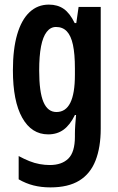

<svg xmlns="http://www.w3.org/2000/svg" viewBox="-20 -573 514 833"><path d="M192 -553Q230 -553 256.5 -534.5Q283 -516 304 -473H311L321 -543H417V-15Q417 66 394.5 123.5Q372 181 324 210.5Q276 240 199 240Q159 240 125.5 231.5Q92 223 61 205V104Q85 117 107.5 126Q130 135 152.5 139Q175 143 196 143Q248 143 276.5 115Q305 87 305 20V8Q305 -9 306.5 -31Q308 -53 310 -74H305Q284 -31 256 -10.5Q228 10 189 10Q117 10 76.5 -62Q36 -134 36 -268Q36 -360 54.5 -423.5Q73 -487 108 -520Q143 -553 192 -553ZM223 -456Q199 -456 182.5 -434.5Q166 -413 158 -371.5Q150 -330 150 -267Q150 -174 168.5 -130.5Q187 -87 225 -87Q245 -87 260 -97Q275 -107 285 -127Q295 -147 300 -177.5Q305 -208 305 -249V-276Q305 -339 296.5 -378.5Q288 -418 270 -437Q252 -456 223 -456Z"/></svg>

Font: Noto Sans Display ExtraCondensed SemiBold
Style: Regular
Weight: 600
Width: 2
Designer: Monotype Design Team
Foundry: Monotype Imaging Inc.
Version: Version 2.003